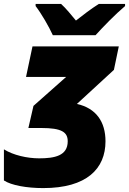

<svg xmlns="http://www.w3.org/2000/svg" viewBox="-20 -951 659 981"><path d="M250 -771H468C507 -814 569 -878 619 -920V-931H485C444 -905 405 -875 368 -846C350 -868 314 -912 292 -931H162V-920C192 -881 230 -815 250 -771ZM201 10C423 10 519 -89 519 -229C519 -329 471 -398 373 -420L562 -594L587 -714H146L113 -558H318L151 -410L125 -297H191C295 -297 326 -276 326 -229C326 -155 259 -142 180 -142C119 -142 48 -158 0 -188V-29C38 -4 117 10 201 10Z"/></svg>

Font: Noto Sans Black
Style: Italic
Weight: 900
Italic angle: -12°
Designer: Monotype Design Team
Foundry: Monotype Imaging Inc.
Version: Version 2.013